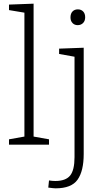

<svg xmlns="http://www.w3.org/2000/svg" viewBox="-20 -788 575 1046"><path d="M163 -768V-44L247 -29V0H29V-29L113 -44V-719L29 -733V-763ZM302 -523 436 -528V51Q436 144 402.5 191Q369 238 283 238Q273 238 243 234L247 195Q265 198 281 198Q338 198 362 168.5Q386 139 386 68V-479L302 -494ZM364 -693Q364 -714 375 -725.5Q386 -737 404 -737Q422 -737 433 -725.5Q444 -714 444 -694Q444 -674 432.5 -662.5Q421 -651 403 -651Q386 -651 375 -662.5Q364 -674 364 -693Z"/></svg>

Font: Bitter Pro Light
Style: Regular
Weight: 300
Designer: Sol Matas, and Bitter project Authors
Foundry: Sol Matas
Version: Version 1.010